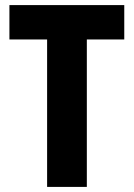

<svg xmlns="http://www.w3.org/2000/svg" viewBox="-20 -734 526 754"><path d="M321 0H165V-579H17V-714H468V-579H321Z"/></svg>

Font: Noto Sans Ethiopic Condensed ExtraBold
Style: Regular
Weight: 800
Width: 3
Designer: Monotype Design Team
Foundry: Monotype Imaging Inc.
Version: Version 2.102; ttfautohint (v1.8.4.7-5d5b)